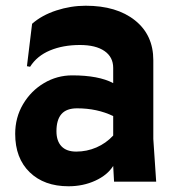

<svg xmlns="http://www.w3.org/2000/svg" viewBox="-20 -634 613 670"><path d="M232 -371Q324 -371 375 -344V-397Q375 -435 344.5 -456Q314 -477 259 -477Q200 -477 154.5 -458Q109 -439 85 -401L74 -403L92 -551Q126 -581 176.5 -597.5Q227 -614 279 -614Q387 -614 451 -563Q515 -512 515 -424V-149L525 0H378L375 -55Q355 -23 312.5 -3.5Q270 16 219 16Q134 16 83.5 -33Q33 -82 33 -167Q33 -224 60.5 -270.5Q88 -317 133.5 -344Q179 -371 232 -371ZM246 -105Q283 -105 316.5 -119.5Q350 -134 375 -161V-229Q319 -256 249 -256Q212 -256 194.5 -236Q177 -216 177 -176Q177 -142 194.5 -123.5Q212 -105 246 -105Z"/></svg>

Font: Farro
Style: Bold
Weight: 700
Designer: Aceler Chua
Foundry: Grayscale Limited
Version: Version 1.101